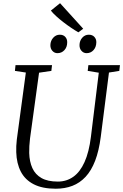

<svg xmlns="http://www.w3.org/2000/svg" viewBox="-20 -1140 751 1170"><path d="M644 -698 594 -306Q583 -221 559.8 -160.5Q536.5 -100 501.5 -62.5Q466.5 -25 421 -7.5Q375.5 10 320 10Q238.5 10 185.8 -17Q133 -44 107 -94Q81 -144 79 -212.5Q78.5 -230.5 79.2 -250Q80 -269.5 82.5 -290L137.5 -698L71 -708L74.5 -743H297L293 -708L218 -697L163 -296.5Q160 -271.5 158.8 -249.8Q157.5 -228 158 -207.5Q159.5 -155 177.2 -115.8Q195 -76.5 232.8 -55Q270.5 -33.5 332.5 -33.5Q385.5 -33.5 426.8 -62.8Q468 -92 495.2 -152.5Q522.5 -213 534 -306L582 -697L514.5 -708L518.5 -743H711L707 -708ZM330 -816Q312 -816 299.2 -830Q286.5 -844 287 -866Q288 -892 304.5 -910.2Q321 -928.5 344 -928.5Q366 -928.5 378 -915Q390 -901.5 389.5 -882Q389.5 -853 372.5 -834.5Q355.5 -816 330 -816ZM507.5 -816Q489.5 -816 476.8 -830Q464 -844 464.5 -866Q465 -892 481.2 -910.2Q497.5 -928.5 521 -928.5Q543 -928.5 555.2 -915Q567.5 -901.5 567 -882Q566.5 -853 549.8 -834.5Q533 -816 507.5 -816ZM457.5 -943Q437.5 -954.5 413.8 -970.5Q390 -986.5 366 -1005Q342 -1023.5 322 -1041.8Q302 -1060 290 -1075.5L346 -1120.5L487 -965Z"/></svg>

Font: Merriweather 48pt Light
Style: Italic
Weight: 300
Italic angle: -7.8°
Version: Version 2.101